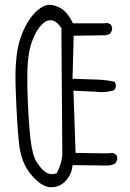

<svg xmlns="http://www.w3.org/2000/svg" viewBox="-20 -789 540 800"><path d="M210.4 -65.4Q203.6 -63.5 197.3 -63.5Q178.7 -63.5 164.6 -75.7Q148.9 -88.9 131.8 -115.2Q114.3 -143.1 106.2 -216.3Q98.1 -289.6 94.2 -414.6Q93.8 -438 93.8 -466.6Q93.8 -495.1 95.7 -524.4Q99.1 -570.8 108.4 -601.1Q127 -661.6 158.2 -690.4Q173.3 -704.6 189.5 -704.6Q213.4 -704.6 233.4 -675.3L235.8 -672.4L239.7 -141.1Q235.4 -104.5 218.8 -72.3L215.8 -66.9ZM414.1 -691.9H283.7L280.3 -699.2Q267.6 -724.6 248 -743.7Q230 -761.2 195.8 -768.6Q190.9 -769 186.5 -769Q159.2 -769 127.4 -737.8Q87.9 -697.8 64.5 -627.9Q44.4 -569.3 44.4 -462.9Q44.4 -440.9 45.4 -417.5Q50.3 -275.4 59.1 -192.9Q67.4 -113.8 106.9 -64.5Q145.5 -16.6 183.6 -9.3Q188 -8.8 192.4 -8.8Q227.1 -8.8 250 -31.7Q275.9 -57.6 280.8 -89.8L282.7 -101.1L430.2 -99.1Q447.8 -100.6 461.4 -108.9L468.3 -123.5Q468.8 -125 468.8 -126Q468.8 -137.2 463.4 -145L449.7 -151.9L425.3 -149.9L294.9 -151.9L286.1 -411.1L381.3 -406.7Q393.6 -405.3 404.8 -405.3Q432.1 -405.3 456.5 -413.6L462.4 -426.3Q462.9 -427.7 462.9 -430.9Q462.9 -434.1 461.7 -439Q460.4 -443.8 457.5 -448.2Q422.4 -456.5 380.4 -457.5Q338.4 -458.5 282.2 -460.9L287.1 -640.1L419.9 -642.1Q430.7 -643.6 439.9 -649.4L446.8 -663.6Q447.3 -665 447.3 -666Q447.3 -678.2 441.4 -687L428.2 -693.4Z"/></svg>

Font: NaikaiFont
Style: ExtraLight
Weight: 200
Version: Version 1.89